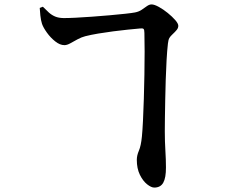

<svg xmlns="http://www.w3.org/2000/svg" viewBox="-20 -802 1040 877"><path d="M639.6 -651.5Q639.6 -666.8 635.3 -670.2Q630.9 -673.6 617.8 -671.8Q595.3 -669.8 563.6 -666.6Q531.9 -663.3 496.8 -658.8Q461.6 -654.2 428.5 -648.7Q395.4 -643.1 369.6 -636.6Q352 -632.1 334 -622.3Q316.1 -612.4 301 -604.1Q285.9 -595.8 274.5 -595.8Q253.7 -595.8 232.3 -612.9Q210.8 -629.9 194.4 -652.8Q177.9 -675.7 171.9 -693Q166.5 -709.8 164.3 -731.4Q162.1 -753 161.5 -765.7L175.8 -771.3Q190.8 -755.9 203.5 -744.5Q216.3 -733.1 232.1 -726.4Q248 -719.8 270.1 -719.5Q289.2 -719.3 323.9 -721Q358.6 -722.8 399.6 -725.7Q440.6 -728.6 480.6 -732.2Q520.5 -735.7 551.6 -739.1Q582.8 -742.5 596.8 -745.2Q614.9 -748.8 627.6 -757.6Q640.3 -766.4 651.2 -774.1Q662.1 -781.8 672.3 -781.8Q684.9 -781.8 705.6 -770.4Q726.2 -759.1 746.4 -742.6Q766.6 -726.2 780.5 -710.3Q794.4 -694.3 794.4 -684.2Q794.4 -674.2 787.4 -665.6Q780.4 -656.9 767.5 -644.8Q758.2 -636.3 753.6 -628.5Q749 -620.7 747 -602.8Q743.3 -570.6 740.9 -527.5Q738.5 -484.5 737 -437.8Q735.5 -391.1 734.7 -346Q733.8 -300.9 733.3 -263.5Q732.8 -226.2 732.8 -202.6Q732.8 -155.6 735.4 -114.4Q738 -73.2 738 -37.3Q738.3 10.2 725.7 32.5Q713.1 54.8 684.7 54.8Q670.8 54.8 651.8 39.7Q632.8 24.6 618.8 -3.9Q604.9 -32.4 604.9 -71.9Q604.9 -91.7 614.4 -113.7Q624 -135.7 628.2 -178.6Q630.9 -205.9 633.1 -251Q635.4 -296.1 637 -350.8Q638.6 -405.5 639.6 -460.9Q640.6 -516.3 640.6 -566.2Q640.6 -616.1 639.6 -651.5Z"/></svg>

Font: Noto Serif SC
Style: Regular
Weight: 200
Designer: Ryoko NISHIZUKA 西塚涼子 (kana & ideographs); Frank Grießhammer (Latin, Greek & Cyrillic); Wenlong ZHANG 张文龙 (bopomofo); San
Foundry: Adobe
Version: Version 2.001;hotconv 1.1.0;makeotfexe 2.6.0